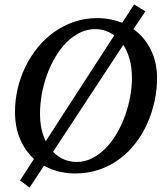

<svg xmlns="http://www.w3.org/2000/svg" viewBox="-20 -769 750 869"><path d="M577.1 -417Q577.1 -462.9 566.9 -500Q556.6 -537.1 538.1 -565.9L220.2 -82Q242.2 -59.1 269.3 -47.6Q296.4 -36.1 327.1 -36.1Q363.8 -36.1 396.5 -52.5Q429.2 -68.8 457 -96.9Q484.9 -125 507.1 -162.6Q529.3 -200.2 544.9 -242.4Q560.5 -284.7 568.8 -329.3Q577.1 -374 577.1 -417ZM497.1 -608.9Q478.5 -622.6 456.8 -629.9Q435.1 -637.2 411.1 -637.2Q374.5 -637.2 341.8 -621.1Q309.1 -605 281.2 -577.1Q253.4 -549.3 231.2 -512Q209 -474.6 193.4 -432.1Q177.7 -389.6 169.4 -344Q161.1 -298.3 161.1 -253.9Q161.1 -181.6 187 -129.9ZM690.9 -417Q690.9 -364.3 679.7 -311.8Q668.5 -259.3 647 -210.9Q625.5 -162.6 593.8 -121.3Q562 -80.1 520.8 -49.3Q479.5 -18.6 429 -1.2Q378.4 16.1 319.8 16.1Q280.3 16.1 244.9 7.1Q209.5 -2 179.2 -19L113.8 80.1L70.8 47.9L133.8 -49.8Q93.3 -86.9 70.6 -140.4Q47.9 -193.8 47.9 -262.2Q47.9 -315.9 60.1 -368.2Q72.3 -420.4 95.5 -467.8Q118.7 -515.1 151.6 -555.2Q184.6 -595.2 225.8 -624.5Q267.1 -653.8 316.2 -670.4Q365.2 -687 419.9 -687Q451.7 -687 480 -681.4Q508.3 -675.8 533.2 -666L586.9 -749L638.2 -717.8L584 -637.2Q635.3 -600.1 663.1 -542.7Q690.9 -485.4 690.9 -417Z"/></svg>

Font: Charis SIL Am
Style: Italic
Weight: 400
Italic angle: -11°
Foundry: SIL International
Version: Version 5.000